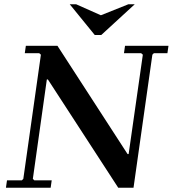

<svg xmlns="http://www.w3.org/2000/svg" viewBox="-20 -886 815 906"><path d="M570 -670H775L770 -635H706L699 -628L610 0H538L206 -511H201L135 -42L142 -35H224L219 0H8L13 -35H83L90 -42L173 -628L165 -635H97L102 -670H251L582 -159H587L654 -628L646 -635H565ZM586 -866H616L458 -721H427L309 -866H339L456 -814Z"/></svg>

Font: Brygada 1918 SemiBold
Style: Italic
Weight: 600
Italic angle: -8°
Designer: Mateusz Machalski | Borys Kosmynka | Przemek Hoffer
Foundry: NIEPODLEGLA 2018
Version: Version 3.006